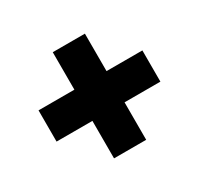

<svg xmlns="http://www.w3.org/2000/svg" viewBox="-106 -663 746 719"><g transform="rotate(-30 266.5 -303.5)"><path d="M197 -74V-533H336V-74ZM42 -236V-371H491V-236Z"/></g></svg>

Font: Radio Canada Big
Style: Bold
Weight: 700
Designer: Étienne Aubert Bonn
Foundry: Coppers and Brasses
Version: Version 1.001